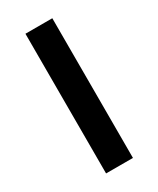

<svg xmlns="http://www.w3.org/2000/svg" viewBox="-138 -546 489 594"><g transform="rotate(-30 107.0 -249.5)"><path d="M59 -499H155V0H59Z"/></g></svg>

Font: Syne Medium
Style: Regular
Weight: 500
Designer: Lucas Descroix
Foundry: Bonjour Monde
Version: Version 2.200; ttfautohint (v1.8.4)